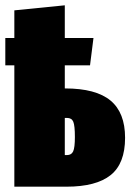

<svg xmlns="http://www.w3.org/2000/svg" viewBox="-24 -703 491 723"><path d="M447 -184Q447 -87 392.5 -43.5Q338 0 226 0H30V-457H-4V-560H30V-664L220 -683V-560H328L315 -457H220V-370H221Q337 -370 392 -324.5Q447 -279 447 -184ZM258 -187Q258 -230 252 -244.5Q246 -259 228 -259H220V-119H228Q245 -119 251.5 -133Q258 -147 258 -187Z"/></svg>

Font: Fira Sans Extra Condensed Black
Style: Regular
Weight: 900
Width: 1
Designer: Carrois Corporate & Edenspiekermann AG
Foundry: Carrois Corporate GbR & Edenspiekermann AG
Version: Version 4.203